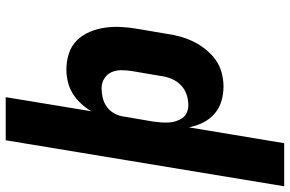

<svg xmlns="http://www.w3.org/2000/svg" viewBox="-202 -588 990 655"><g transform="rotate(-90 292.5 -260.0)"><path d="M-15 215 142 -735H289L241 -443Q252 -462 267.5 -478.5Q283 -495 301.5 -506.5Q320 -518 341.5 -523Q363 -528 383 -528Q412 -528 438 -519.5Q464 -511 482.5 -492.5Q501 -474 511.5 -449Q522 -424 526 -397Q530 -370 528.5 -341.5Q527 -313 522 -285L505 -185Q502 -162 495.5 -139Q489 -116 478.5 -94.5Q468 -73 452 -53Q436 -33 416.5 -19Q397 -5 373 1.5Q349 8 326 8Q299 8 274.5 0.5Q250 -7 231.5 -23.5Q213 -40 202 -62.5Q191 -85 186 -110L132 215ZM262 -112Q280 -112 298 -118Q316 -124 330 -137.5Q344 -151 351.5 -169Q359 -187 361 -204L378 -304Q381 -323 381 -341Q381 -359 374 -374.5Q367 -390 352 -399Q337 -408 319 -408Q303 -408 286.5 -404Q270 -400 256 -390Q242 -380 233.5 -364.5Q225 -349 223 -333L206 -233Q204 -219 203 -206Q202 -193 202.5 -180Q203 -167 207 -154.5Q211 -142 218 -132Q225 -122 237 -117Q249 -112 262 -112Z"/></g></svg>

Font: Iosevka Heavy Extended Oblique
Style: Regular
Weight: 900
Width: 7
Italic angle: -9°
Monospace: yes
Designer: Belleve Invis
Foundry: Belleve Invis
Version: Version 32.5.0; ttfautohint (v1.8.4)